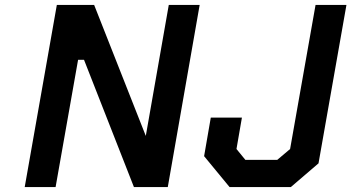

<svg xmlns="http://www.w3.org/2000/svg" viewBox="-20 -757 1422 777"><path d="M80 0 210 -737H361L570 -207L663 -737H788L659 0H522L320 -515H296L205 0ZM1157 0H909L806 -125L833 -281H959L937 -154L973 -110H1102L1154 -154L1257 -737H1382L1269 -96Z"/></svg>

Font: Tomorrow Medium
Style: Italic
Weight: 500
Italic angle: -10°
Designer: Tony de Marco, Monica Rizzolli
Foundry: Just in Type
Version: Version 2.002